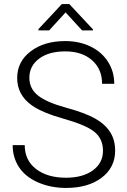

<svg xmlns="http://www.w3.org/2000/svg" viewBox="-20 -925 632 955"><path d="M492.2 -174.8Q492.2 -233.9 450.7 -268.3Q409.2 -302.7 298.8 -333.7Q188.5 -364.7 137.7 -401.4Q65.4 -453.1 65.4 -537.1Q65.4 -618.7 132.6 -669.7Q199.7 -720.7 304.2 -720.7Q375 -720.7 430.9 -693.4Q486.8 -666 517.6 -617.2Q548.3 -568.4 548.3 -508.3H487.8Q487.8 -581.1 438 -625.2Q388.2 -669.4 304.2 -669.4Q222.7 -669.4 174.3 -633.1Q126 -596.7 126 -538.1Q126 -483.9 169.4 -449.7Q212.9 -415.5 308.6 -389.4Q404.3 -363.3 453.6 -335.2Q502.9 -307.1 527.8 -268.1Q552.7 -229 552.7 -175.8Q552.7 -91.8 485.6 -41Q418.5 9.8 308.6 9.8Q233.4 9.8 170.7 -17.1Q107.9 -43.9 75.4 -92.3Q43 -140.6 43 -203.1H103Q103 -127.9 159.2 -84.5Q215.3 -41 308.6 -41Q391.6 -41 441.9 -77.6Q492.2 -114.3 492.2 -174.8ZM442.4 -778.8V-773.9H388.2L306.2 -863.3L224.6 -773.9H171.4V-780.3L287.6 -904.8H324.7Z"/></svg>

Font: RobotoInd Light
Style: Regular
Weight: 300
Designer: Google
Version: Version 2.001151; 2014